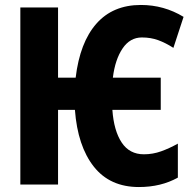

<svg xmlns="http://www.w3.org/2000/svg" viewBox="-20 -744 784 774"><path d="M540 10Q423 10 358 -72.5Q293 -155 282 -301H214V0H62V-714H214V-431H285Q302 -573 368.5 -648.5Q435 -724 548 -724Q641 -724 720 -676L679 -551Q648 -571 618 -582Q588 -593 552 -593Q504 -593 474 -548.5Q444 -504 435 -431H628V-301H433Q439 -217 470.5 -169.5Q502 -122 560 -122Q596 -122 629.5 -134Q663 -146 697 -165V-28Q629 10 540 10Z"/></svg>

Font: Noto Sans ExtraCondensed ExtraBold
Style: Regular
Weight: 800
Width: 2
Designer: Monotype Design Team
Foundry: Monotype Imaging Inc.
Version: Version 2.013; ttfautohint (v1.8.4.7-5d5b)